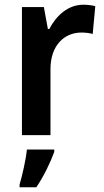

<svg xmlns="http://www.w3.org/2000/svg" viewBox="-20 -573 439 814"><path d="M333 -553C268 -553 218 -506 189 -450H183L166 -543H73V0H194V-280C194 -381 253 -435 325 -435C341 -435 360 -433 373 -429L384 -547C369 -551 349 -553 333 -553ZM210 71V61H94C90 103 74 173 63 209V221H134C166 174 194 115 210 71Z"/></svg>

Font: Noto Sans Armenian SemiCondensed SemiBold
Style: Regular
Weight: 600
Width: 4
Designer: Monotype Design Team
Foundry: Monotype Imaging Inc.
Version: Version 2.008